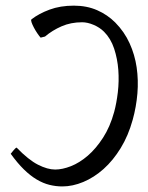

<svg xmlns="http://www.w3.org/2000/svg" viewBox="-20 -650 526 683"><path d="M91.8 -581.1Q118.2 -601.6 156.2 -615.7Q194.3 -629.9 242.7 -629.9Q288.6 -629.9 325.4 -613.8Q362.3 -597.7 390.1 -569.8Q422.4 -537.1 440.9 -496.3Q459.5 -455.6 466.1 -410.4Q472.7 -365.2 468.8 -317.6Q464.8 -270 452.1 -224.1Q436.5 -167.5 409.4 -123.3Q382.3 -79.1 348.4 -48.8Q314.5 -18.6 276.4 -2.7Q238.3 13.2 201.7 13.2Q178.7 13.2 156 7.6Q133.3 2 110.6 -11.5Q87.9 -24.9 64.9 -47.4Q42 -69.8 18.1 -103Q19.5 -104.5 22 -107.7Q24.4 -110.8 27.3 -114.3Q30.3 -117.7 33.2 -120.8Q36.1 -124 39.1 -125Q81.1 -81.5 115 -64.2Q148.9 -46.9 176.3 -46.9Q201.7 -46.9 232.2 -58.8Q262.7 -70.8 292 -95.9Q321.3 -121.1 346.4 -159.9Q371.6 -198.7 386.2 -252Q394.5 -282.7 399.2 -322Q403.8 -361.3 400.9 -401.1Q397.9 -440.9 386 -477.1Q374 -513.2 350.1 -537.1Q335 -552.2 313.2 -561.5Q291.5 -570.8 272 -570.8Q231.9 -570.8 199 -556.4Q166 -542 140.1 -520L124.5 -516.1Q119.6 -521.5 112.8 -531.5Q106 -541.5 100.6 -551.8Q95.2 -562 92.3 -570.3Q89.4 -578.6 91.8 -581.1Z"/></svg>

Font: Gentium Plus Afr
Style: Italic
Weight: 400
Italic angle: -8°
Designer: J. Victor Gaultney, Annie Olsen, Iska Routamaa, Becca Hirsbrunner
Foundry: SIL International
Version: Version 5.000